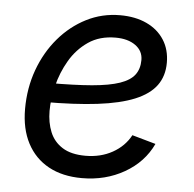

<svg xmlns="http://www.w3.org/2000/svg" viewBox="-45 -604 667 660"><g transform="rotate(5 288.0 -273.5)"><path d="M261.2 11.7Q193.8 11.7 145.8 -14.6Q97.7 -41 71.8 -90.3Q45.9 -139.6 45.9 -208.5Q45.9 -280.3 68.8 -343.5Q91.8 -406.7 132.8 -454.8Q173.8 -502.9 227.8 -530.3Q281.7 -557.6 343.8 -557.6Q396.5 -557.6 435.5 -539.3Q474.6 -521 496.1 -487.5Q517.6 -454.1 517.6 -408.7Q517.6 -362.8 493.9 -330.3Q470.2 -297.9 420.4 -277.3Q370.6 -256.8 292.7 -247.3Q214.8 -237.8 106.9 -237.8L118.7 -304.2Q208 -304.2 268.1 -309.3Q328.1 -314.5 363.5 -326.7Q398.9 -338.9 414.3 -359.4Q429.7 -379.9 429.7 -410.6Q429.7 -441.9 403.6 -460.7Q377.4 -479.5 335 -479.5Q279.8 -479.5 241 -452.9Q202.1 -426.3 177.7 -384.5Q153.3 -342.8 141.8 -296.1Q130.4 -249.5 130.4 -209Q130.4 -168.9 143.6 -136.5Q156.7 -104 186.8 -85Q216.8 -65.9 266.6 -65.9Q318.8 -65.9 359.6 -88.6Q400.4 -111.3 421.4 -150.4L502.9 -127.4Q472.7 -63 407.5 -25.6Q342.3 11.7 261.2 11.7Z"/></g></svg>

Font: Adwaita Sans
Style: Italic
Weight: 400
Italic angle: -9.39999°
Designer: Rasmus Andersson
Foundry: rsms
Version: Version 4.001;git-9221beed3